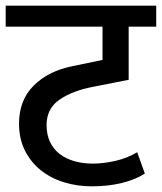

<svg xmlns="http://www.w3.org/2000/svg" viewBox="-30 -653 570 676"><path d="M480 -42Q448 -21 400 -9Q352 3 293 3Q242 3 196 -11Q150 -25 114.5 -53Q79 -81 58 -122.5Q37 -164 37 -218Q37 -300 88.5 -351.5Q140 -403 225 -420L331 -442V-559H-10V-633H520V-559H423V-372L301 -348Q226 -334 180 -302.5Q134 -271 134 -213Q134 -179 146 -153.5Q158 -128 180 -111Q202 -94 232 -85.5Q262 -77 297 -77Q334 -77 376 -86.5Q418 -96 453 -117Z"/></svg>

Font: Mukta Medium
Style: Regular
Weight: 500
Designer: Girish Dalvi and Yashodeep Gholap
Foundry: Ek Type
Version: Version 2.538;PS 1.002;hotconv 16.6.51;makeotf.lib2.5.65220;